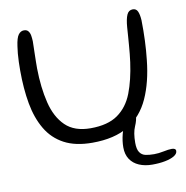

<svg xmlns="http://www.w3.org/2000/svg" viewBox="-72 -525 729 751"><g transform="rotate(-10 292.5 -150.0)"><path d="M258 30Q191 30 146.5 6.2Q102 -17.5 76 -61.5Q50 -105.5 39.2 -165.2Q28.5 -225 28.5 -297Q28.5 -313.5 29 -330.8Q29.5 -348 31 -364.2Q32.5 -380.5 34.5 -393Q39 -425.5 48 -437.5Q57 -449.5 70 -449.5Q81.5 -449.5 87.2 -442.2Q93 -435 94.8 -424Q96.5 -413 97 -401.5Q97 -392.5 96.5 -379Q96 -365.5 95.8 -350.2Q95.5 -335 95.2 -320.2Q95 -305.5 95 -294Q96 -217.5 110.8 -157Q125.5 -96.5 161.2 -61.8Q197 -27 261 -27Q329.5 -27 369.2 -55Q409 -83 428.8 -134Q448.5 -185 458 -254.5Q460 -270 461.8 -286.8Q463.5 -303.5 464.8 -320.8Q466 -338 467.5 -356Q469 -374 470 -391.5Q472.5 -423.5 479.8 -440Q487 -456.5 503.5 -456.5Q517 -456.5 522.8 -444.2Q528.5 -432 530 -408.5Q530.5 -388 530.2 -368Q530 -348 529.2 -328.2Q528.5 -308.5 527 -289.5Q525.5 -270.5 523.5 -252Q514.5 -165 485.8 -101.5Q457 -38 401.8 -4Q346.5 30 258 30ZM474 155Q444.5 155 421.8 145.2Q399 135.5 386.2 116.2Q373.5 97 373.5 69Q373.5 43.5 380.5 16.5Q387.5 -10.5 397 -31Q403.5 -45.5 410 -53.2Q416.5 -61 428 -61Q436.5 -61 440 -56.5Q443.5 -52 443.5 -45.5Q443.5 -28 433 -4.2Q422.5 19.5 422.5 59.5Q422.5 85 430.8 97.2Q439 109.5 453.5 112.8Q468 116 488 116Q505.5 116 525.8 111.8Q546 107.5 559 107.5Q566 107.5 570.5 110Q575 112.5 575 118.5Q575 129.5 561.5 137.8Q548 146 525.2 150.5Q502.5 155 474 155Z"/></g></svg>

Font: Gluten ExtraLight
Style: Regular
Weight: 250
Designer: Tyler Finck
Foundry: Etcetera Type Company
Version: Version 1.300